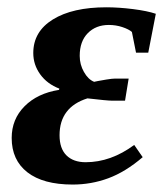

<svg xmlns="http://www.w3.org/2000/svg" viewBox="-20 -491 450 521"><path d="M268.6 -471.2Q302.2 -471.2 341.1 -466.3Q379.9 -461.4 402.8 -453.6L382.3 -348.1H349.1L337.9 -404.3Q329.6 -411.6 312 -417.5Q294.4 -423.3 275.4 -423.3Q240.2 -423.3 218.3 -401.1Q196.3 -378.9 196.3 -339.4Q196.3 -315.9 207.8 -295.7Q219.2 -275.4 235.4 -269Q240.2 -270 246.1 -271.2Q252 -272.5 268.3 -275.1Q284.7 -277.8 292.5 -277.8H329.1L319.3 -217.8H284.2Q271.5 -217.8 217.3 -224.1Q141.6 -200.2 141.6 -124Q141.6 -87.9 160.4 -69.3Q179.2 -50.8 212.4 -50.8Q280.8 -50.8 344.2 -97.7L367.2 -64.5Q320.3 -24.4 273.9 -7.3Q227.5 9.8 177.2 9.8Q97.2 9.8 54.4 -23.4Q11.7 -56.6 11.7 -116.7Q11.7 -167.5 46.6 -202.6Q81.5 -237.8 140.1 -247.1L141.1 -250.5Q107.9 -263.2 89.1 -289.3Q70.3 -315.4 70.3 -347.2Q70.3 -405.3 123.5 -438.2Q176.8 -471.2 268.6 -471.2Z"/></svg>

Font: Tinos
Style: Bold Italic
Weight: 700
Italic angle: -16.333°
Designer: Steve Matteson
Foundry: Monotype Imaging Inc.
Version: Version 1.23